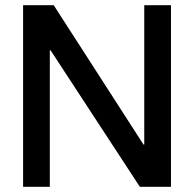

<svg xmlns="http://www.w3.org/2000/svg" viewBox="-20 -720 748 740"><path d="M69 -700H187L533 -163H536V-700H639V0H519L175 -526H172V0H69Z"/></svg>

Font: Be Vietnam Medium
Style: Regular
Weight: 500
Designer: Gabriel Lam
Foundry: TypeRant
Version: Version 4.000